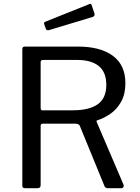

<svg xmlns="http://www.w3.org/2000/svg" viewBox="-20 -986 736 1006"><path d="M627 -19Q630 -12 626.5 -6Q623 0 616 0H543Q532 0 527 -12L398 -327Q393 -338 374 -338H205Q198 -338 195.5 -335Q193 -332 193 -327V-16Q193 0 176 0H111Q103 0 100 -3.5Q97 -7 97 -13V-728Q97 -742 109 -742H388Q506 -742 571.5 -693.5Q637 -645 637 -550Q637 -493 615 -453.5Q593 -414 559.5 -390.5Q526 -367 491 -356Q483 -355 487 -346L627 -19ZM360 -408Q448 -408 492.5 -440Q537 -472 537 -541Q537 -608 497.5 -640Q458 -672 383 -672H207Q193 -672 193 -661V-421Q193 -408 202 -408H360ZM460 -960 475 -915Q479 -902 465 -897L236 -828Q229 -827 225.5 -828.5Q222 -830 220 -836L212 -858Q208 -869 217 -872L449 -965Q457 -968 460 -960Z"/></svg>

Font: Libre Franklin
Style: Regular
Weight: 400
Designer: Pablo Impallari, Rodrigo Fuenzalida, Nhung Nguyen
Foundry: Impallari Type
Version: Version 3.000